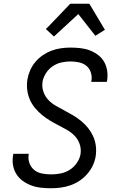

<svg xmlns="http://www.w3.org/2000/svg" viewBox="-20 -997 640 1025"><path d="M253 8Q225 8 198 5Q171 2 147 -7Q123 -16 102 -31Q81 -46 67.5 -67.5Q54 -89 49.5 -115Q45 -141 50 -169L51 -176H134L133 -172Q129 -147 137.5 -125Q146 -103 163.5 -89Q181 -75 205 -70.5Q229 -66 253 -66Q278 -66 303.5 -71Q329 -76 351.5 -90Q374 -104 390 -127Q406 -150 410 -175Q414 -203 405 -228.5Q396 -254 378 -272.5Q360 -291 337 -304Q314 -317 290.5 -329Q267 -341 245 -354.5Q223 -368 203 -384.5Q183 -401 166.5 -421Q150 -441 139.5 -465Q129 -489 125.5 -516Q122 -543 126 -571Q130 -596 140.5 -620.5Q151 -645 168.5 -666Q186 -687 209 -702.5Q232 -718 256.5 -727Q281 -736 306.5 -739.5Q332 -743 356 -743Q383 -743 409.5 -740Q436 -737 459.5 -728Q483 -719 503 -704Q523 -689 535.5 -667.5Q548 -646 552 -620Q556 -594 552 -568L550 -560H467L468 -565Q472 -588 465 -610Q458 -632 441.5 -645.5Q425 -659 402 -664Q379 -669 356 -669Q332 -669 307.5 -663.5Q283 -658 261.5 -643.5Q240 -629 225.5 -606.5Q211 -584 207 -560Q203 -532 212 -506.5Q221 -481 239 -462.5Q257 -444 280 -431Q303 -418 326 -406Q349 -394 371.5 -380.5Q394 -367 414 -350.5Q434 -334 450 -314Q466 -294 477 -270Q488 -246 491.5 -219Q495 -192 491 -164Q487 -138 475.5 -113.5Q464 -89 445.5 -68Q427 -47 404.5 -32Q382 -17 356.5 -8Q331 1 304.5 4.5Q278 8 253 8ZM268 -802 225 -842 244 -861 355 -977H457L540 -838L489 -806L398 -922Z"/></svg>

Font: Iosevka Custom Oblique
Style: Regular
Weight: 400
Italic angle: -9°
Designer: Belleve Invis
Foundry: Belleve Invis
Version: Version 27.0.1